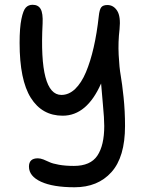

<svg xmlns="http://www.w3.org/2000/svg" viewBox="-20 -522 615 803"><path d="M292 261.2Q201.7 261.2 151.4 238Q101.1 214.8 101.1 174.8Q101.1 140.1 138.2 140.1Q148.9 140.1 161.6 145Q174.3 149.9 186.8 156Q199.2 162.1 226.3 167Q253.4 171.9 289.1 171.9Q358.4 171.9 387.2 128.9Q416 85.9 416 4.9Q416 -26.4 410.4 -85Q404.8 -143.6 402.8 -172.9Q343.3 -38.1 242.2 -38.1Q155.8 -38.1 108.9 -112.8Q62 -187.5 62 -342.8Q62 -406.2 69.6 -442.6Q77.1 -479 88.1 -490.5Q99.1 -502 116.2 -502Q140.1 -502 150.1 -484.1Q160.2 -466.3 158.2 -423.8Q142.6 -125 236.8 -125Q268.1 -125 294.2 -149.9Q320.3 -174.8 339.4 -220Q358.4 -265.1 371.8 -324Q385.3 -382.8 393.1 -454.1Q396 -482.4 403.6 -491.7Q411.1 -501 429.2 -501Q454.6 -501 470 -477.1Q485.4 -453.1 480 -399.9Q473.6 -346.2 476.3 -292.5Q479 -238.8 484.9 -206.1Q490.7 -173.3 496.8 -115.5Q502.9 -57.6 502.9 4.9Q502.9 134.8 446 198Q389.2 261.2 292 261.2Z"/></svg>

Font: Shantell Sans Normal
Style: Regular
Weight: 400
Designer: Stephen Nixon, Anya Danilova, Shantell Martin
Foundry: Arrow Type
Version: Version 1.006;[559af2be0]